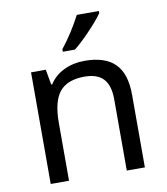

<svg xmlns="http://www.w3.org/2000/svg" viewBox="-85 -837 788 908"><g transform="rotate(-10 309.0 -383.0)"><path d="M450.2 0V-342.8Q450.2 -408.2 421.1 -440.2Q392.1 -472.2 330.1 -472.2Q247.6 -472.2 210.2 -426.5Q172.9 -380.9 172.9 -277.8V0H85V-536.1H155.8L168.9 -462.9H173.8Q198.7 -502.4 243.7 -524.2Q288.6 -545.9 342.8 -545.9Q441.4 -545.9 489.3 -498Q537.1 -450.2 537.1 -349.1V0ZM451.2 -766.1V-755.9Q429.7 -724.6 384.3 -677.2Q338.9 -629.9 308.1 -606H250V-618.2Q304.7 -687.5 345.2 -766.1Z"/></g></svg>

Font: NotoSans
Style: Regular
Weight: 400
Designer: Monotype Design team
Foundry: Monotype Imaging Inc.
Version: Version 1.04